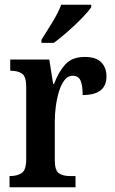

<svg xmlns="http://www.w3.org/2000/svg" viewBox="-20 -786 481 806"><path d="M20 0V-47H23Q52 -47 71 -59.5Q90 -72 90 -119V-421Q90 -465 72.5 -477Q55 -489 26 -489H23V-536H187L203 -434H207Q226 -485 254.5 -516Q283 -547 336 -547Q383 -547 405 -524.5Q427 -502 427 -465Q427 -387 327 -387Q327 -428 318 -448Q309 -468 285 -468Q265 -468 251 -450Q237 -432 228 -403Q219 -374 214.5 -340.5Q210 -307 210 -275V-114Q210 -70 227.5 -58.5Q245 -47 272 -47H297V0ZM154 -619Q175 -652 199.5 -692Q224 -732 237 -766H363V-756Q352 -739 325 -711Q298 -683 265.5 -654.5Q233 -626 206 -606H154Z"/></svg>

Font: Noto Serif Lao Condensed SemiBold
Style: Regular
Weight: 600
Width: 3
Designer: Monotype Design Team
Foundry: Monotype Imaging Inc.
Version: Version 2.003; ttfautohint (v1.8.4.7-5d5b)